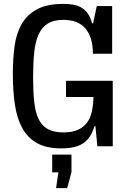

<svg xmlns="http://www.w3.org/2000/svg" viewBox="-20 -751 657 986"><path d="M319 -336H559V0H480L470 -103H465Q457 -76 444.5 -55Q432 -34 412.5 -19Q393 -4 364 3.5Q335 11 295 11Q219 11 170.5 -16Q122 -43 94.5 -93Q67 -143 56.5 -213.5Q46 -284 46 -372Q46 -447 54.5 -512Q63 -577 90.5 -626Q118 -675 169.5 -703Q221 -731 306 -731Q330 -731 353 -727.5Q376 -724 395.5 -713.5Q415 -703 429.5 -683.5Q444 -664 453 -631H458L477 -720H556V-475H457Q457 -560 419 -604.5Q381 -649 305 -649Q255 -649 224.5 -629.5Q194 -610 177.5 -572.5Q161 -535 155.5 -480Q150 -425 150 -354Q150 -283 155.5 -229.5Q161 -176 177.5 -141Q194 -106 225 -88.5Q256 -71 306 -71Q351 -71 380.5 -84.5Q410 -98 427.5 -122Q445 -146 452 -179.5Q459 -213 460 -253H319ZM248 43H347V134L325 215H268L280 134H248Z"/></svg>

Font: HermeneusOne
Style: Regular
Weight: 400
Designer: Rodrigo Fuenzalida, Pablo Impallari
Foundry: Pablo Impallari, Rodrigo Fuenzalida
Version: Version 1.000; ttfautohint (v0.8) -G 200 -r 50